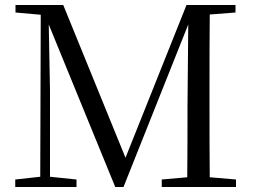

<svg xmlns="http://www.w3.org/2000/svg" viewBox="-20 -748 1015 768"><path d="M728 0H924V-30L819 -39C818 -137 818 -236 818 -337V-391C818 -491 818 -592 819 -690L922 -698V-728H726L482 -117L233 -728H42V-698L143 -689L141 -41L41 -30V0H286V-30L180 -41V-387L175 -650L441 0H474L733 -650L730 -325C730 -236 730 -137 729 -39L627 -30V0Z"/></svg>

Font: NameLogos Serif 2
Style: Regular
Weight: 500
Version: Version 0.1